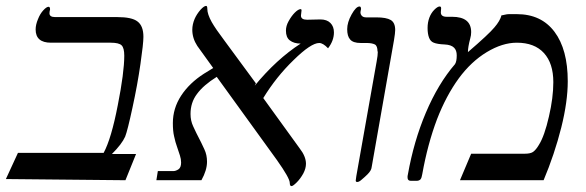

<svg xmlns="http://www.w3.org/2000/svg" viewBox="-42 -612 1990 652"><path d="M384 0 -22 -4 19 -93H310Q336 -141 358 -255Q380 -366 380 -423Q380 -449 371 -458Q362 -467 334 -467H131Q79 -467 79 -512Q79 -528 87 -547Q94 -565 105 -577Q116 -589 123 -589Q128 -589 128 -580Q126 -572 126 -567Q126 -554 145 -554H356Q406 -554 425 -539Q445 -524 445 -487Q445 -464 435 -395Q425 -325 408 -247Q391 -168 383 -148Q372 -123 338 -89H420Z M827 -329 823 -321Q897 -411 979 -464Q956 -464 942 -475Q929 -485 929 -508Q929 -524 938 -540Q948 -558 959 -569Q971 -581 979 -581Q982 -581 982 -577L980 -559Q980 -545 1001 -545L1046 -546Q1068 -546 1080 -534Q1092 -522 1092 -502Q1092 -474 1072 -448Q1055 -466 1042 -466Q1014 -466 955 -408Q896 -351 852 -279L975 -109Q997 -81 997 -56Q997 -40 988 -23Q978 -5 966 7Q953 20 948 20Q942 20 942 9Q942 -7 898 -69L694 -351Q649 -323 627 -293Q605 -264 605 -225Q605 -202 614 -183Q626 -157 633 -144Q640 -131 652 -105Q661 -86 661 -63Q661 -34 642 0H489L494 -31H546Q555 -31 564 -37Q573 -43 573 -60Q573 -72 569 -84L559 -114Q554 -127 549 -150Q545 -167 545 -194Q545 -244 573 -287Q601 -330 651 -362L682 -381L628 -456Q611 -482 611 -511Q611 -529 619 -548Q626 -564 639 -579Q651 -592 658 -592Q662 -592 662 -582Q662 -564 677 -537Q690 -514 721 -473Z M1241 -437H1240Q1240 -456 1231 -461Q1221 -466 1203 -466H1183Q1157 -466 1147 -478Q1137 -489 1137 -513Q1137 -536 1152 -563Q1167 -590 1179 -590Q1184 -590 1184 -581Q1182 -573 1182 -569Q1182 -564 1186 -559Q1191 -553 1201 -553H1236Q1270 -553 1285 -544Q1300 -535 1300 -510Q1300 -500 1296 -476L1220 -44Q1219 -33 1206 -20Q1197 -11 1185 -1Q1177 6 1171 6Q1166 6 1166 1L1168 -14L1237 -403Q1241 -424 1241 -437Z M1743 -90H1740Q1759 -90 1768 -96Q1778 -103 1788 -120Q1807 -150 1822 -216Q1837 -280 1837 -333Q1837 -397 1805 -432Q1773 -467 1713 -467Q1664 -467 1611 -435Q1558 -403 1516 -346Q1473 -287 1442 -207Q1410 -122 1392 -21Q1390 -8 1386 -3Q1381 2 1373 2H1353Q1342 2 1342 -9V-14L1343 -19Q1363 -132 1404 -229Q1446 -328 1503 -394Q1509 -403 1509 -424Q1509 -441 1500 -450Q1490 -460 1468 -461Q1443 -462 1431 -467Q1420 -471 1415 -484Q1410 -497 1410 -517Q1410 -536 1416 -552Q1422 -568 1433 -579Q1444 -590 1451 -590Q1456 -590 1456 -584L1455 -570Q1455 -555 1475 -555H1493Q1558 -555 1558 -503Q1558 -492 1555 -482Q1547 -452 1547 -435Q1618 -496 1637 -519Q1656 -541 1661 -560Q1664 -560 1672 -562Q1680 -564 1686 -564H1701H1713Q1796 -564 1841 -504Q1886 -444 1886 -336Q1886 -267 1864 -179Q1841 -88 1804 0H1520L1558 -90Z"/></svg>

Font: Libra Serif Modern
Style: Italic
Weight: 400
Italic angle: -12°
Designer: Stefan Peev, Context Ltd
Foundry: Stefan Peev, Context Ltd
Version: Version 1.000